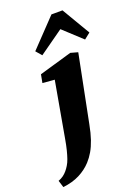

<svg xmlns="http://www.w3.org/2000/svg" viewBox="-260 -849 847 1159"><g transform="rotate(-20 163.5 -269.0)"><path d="M-63 233 -77 188Q-58 181 -44.5 171Q-31 161 -20 148Q-9 135 0 120Q10 104 17.5 82.5Q25 61 32.5 31.5Q40 2 47 -39L115 -422L170 -389L33 -400L43 -453L253 -514L300 -501L214 -69Q204 -16 190.5 23.5Q177 63 160 92Q143 121 122 144Q90 179 44.5 202.5Q-1 226 -63 233ZM365 -559 207 -705H297L90 -558L58 -595L226 -771H297L404 -590Z"/></g></svg>

Font: Source Serif 4 ExtraBold
Style: Italic
Weight: 800
Italic angle: -12°
Designer: Frank Grießhammer
Foundry: Adobe Systems Incorporated
Version: Version 4.004;hotconv 1.0.116;makeotfexe 2.5.65601